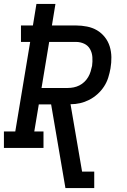

<svg xmlns="http://www.w3.org/2000/svg" viewBox="-29 -755 649 980"><path d="M305 205 232 -222H169L146 -84H193V0H-9V-84H49L125 -541H78V-625H139L157 -735H254L236 -625H359Q387 -625 415 -619.5Q443 -614 466 -600.5Q489 -587 506 -565.5Q523 -544 531 -518Q539 -492 539.5 -463.5Q540 -435 535 -406Q531 -383 523.5 -359Q516 -335 502 -313.5Q488 -292 468.5 -274.5Q449 -257 426.5 -245.5Q404 -234 380 -228.5Q356 -223 331 -223L390 121H452V205ZM317 -306Q332 -306 347 -309Q362 -312 376 -319Q390 -326 401.5 -337Q413 -348 421 -361.5Q429 -375 433.5 -390Q438 -405 441 -419Q444 -441 442.5 -463.5Q441 -486 430.5 -504.5Q420 -523 400.5 -532Q381 -541 359 -541H222L183 -306Z"/></svg>

Font: Iosevka Slab Medium Extended
Style: Italic
Weight: 500
Width: 7
Italic angle: -9°
Monospace: yes
Designer: Belleve Invis
Foundry: Belleve Invis
Version: Version 11.1.0; ttfautohint (v1.8.3)